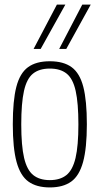

<svg xmlns="http://www.w3.org/2000/svg" viewBox="-20 -810 436 840"><path d="M36 -266Q36 -370 51.5 -430Q67 -490 102.5 -516Q138 -542 198 -542Q258 -542 293.5 -516Q329 -490 344.5 -430Q360 -370 360 -266Q360 -162 343.5 -101.5Q327 -41 291.5 -15.5Q256 10 198 10Q140 10 104.5 -15.5Q69 -41 52.5 -101.5Q36 -162 36 -266ZM73 -266Q73 -172 85.5 -119Q98 -66 125.5 -44Q153 -22 198 -22Q243 -22 270.5 -44Q298 -66 310.5 -119Q323 -172 323 -266Q323 -359 311 -412.5Q299 -466 271.5 -488Q244 -510 198 -510Q152 -510 124.5 -488Q97 -466 85 -412.5Q73 -359 73 -266ZM239 -596 340 -790H377L270 -596ZM127 -596 229 -790H266L158 -596Z"/></svg>

Font: Georama SemiCondensed ExtraLight
Style: Regular
Weight: 200
Width: 4
Designer: Jean-Baptiste Levee
Foundry: Production Type
Version: Version 1.000